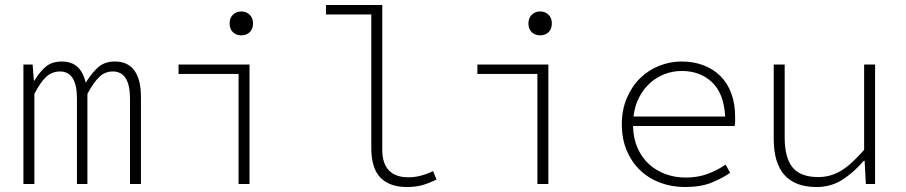

<svg xmlns="http://www.w3.org/2000/svg" viewBox="-20 -739 3640 771"><path d="M74 0V-480H111L116 -415H118Q139 -450 163.5 -471Q188 -492 229 -492Q305 -492 324 -407Q350 -448 375.5 -470Q401 -492 442 -492Q493 -492 519.5 -456Q546 -420 546 -348V0H502V-343Q502 -452 433 -452Q401 -452 378 -429.5Q355 -407 331 -362V0H289V-343Q289 -452 221 -452Q188 -452 164.5 -429.5Q141 -407 118 -362V0Z M938 0V-442H697V-480H982V0ZM949 -597Q929 -597 915.5 -609.5Q902 -622 902 -645Q902 -667 915.5 -680Q929 -693 949 -693Q969 -693 982.5 -680Q996 -667 996 -645Q996 -622 982.5 -609.5Q969 -597 949 -597Z M1614 12Q1545 12 1508 -25.5Q1471 -63 1471 -145V-681H1289V-719H1515V-139Q1515 -82 1542 -54.5Q1569 -27 1620 -27Q1668 -27 1719 -52L1733 -18Q1702 -3 1675.5 4.5Q1649 12 1614 12Z M2138 0V-442H1897V-480H2182V0ZM2149 -597Q2129 -597 2115.5 -609.5Q2102 -622 2102 -645Q2102 -667 2115.5 -680Q2129 -693 2149 -693Q2169 -693 2182.5 -680Q2196 -667 2196 -645Q2196 -622 2182.5 -609.5Q2169 -597 2149 -597Z M2730 12Q2678 12 2632 -5Q2586 -22 2551.5 -54.5Q2517 -87 2497 -134Q2477 -181 2477 -240Q2477 -298 2497 -345Q2517 -392 2550 -424.5Q2583 -457 2626.5 -474.5Q2670 -492 2717 -492Q2766 -492 2806 -476.5Q2846 -461 2874 -432.5Q2902 -404 2917 -363Q2932 -322 2932 -270Q2932 -261 2932 -251.5Q2932 -242 2930 -233H2522Q2523 -183 2540.5 -144Q2558 -105 2587 -79Q2616 -53 2653.5 -39.5Q2691 -26 2733 -26Q2782 -26 2821 -40.5Q2860 -55 2894 -78L2912 -45Q2880 -23 2837 -5.5Q2794 12 2730 12ZM2718 -454Q2683 -454 2650.5 -442Q2618 -430 2591.5 -406.5Q2565 -383 2547 -349Q2529 -315 2524 -271H2892Q2887 -364 2839 -409Q2791 -454 2718 -454Z M3259 12Q3087 12 3087 -181V-480H3131V-187Q3131 -106 3162.5 -67Q3194 -28 3266 -28Q3291 -28 3314 -34.5Q3337 -41 3359 -54.5Q3381 -68 3403 -88.5Q3425 -109 3450 -137V-480H3494V0H3457L3452 -93H3448Q3409 -47 3363 -17.5Q3317 12 3259 12Z"/></svg>

Font: Source Code Pro Light
Style: Regular
Weight: 300
Monospace: yes
Designer: Paul D. Hunt, Teo Tuominen
Foundry: Adobe Systems Incorporated
Version: Version 2.030;PS 1.000;hotconv 16.6.51;makeotf.lib2.5.65220